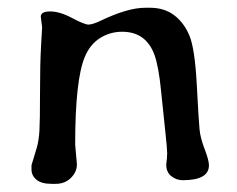

<svg xmlns="http://www.w3.org/2000/svg" viewBox="-20 -483 599 485"><path d="M235.4 -431.2Q302.7 -463.4 346.7 -463.4H358.9Q395 -463.4 419.9 -444.6Q444.8 -425.8 458.5 -393.1Q472.2 -360.4 477.1 -268.8Q481.9 -177.2 484.1 -155.5Q486.3 -133.8 497.1 -106Q507.8 -78.1 507.8 -65.4Q507.8 -27.8 441.9 -27.8Q425.3 -27.8 412.6 -38.1Q399.9 -48.3 399.9 -66.9Q402.3 -85.4 402.3 -96.2Q402.3 -106.9 397.5 -151.4Q392.6 -195.3 386.7 -254.9Q380.9 -314.5 370.1 -344.7Q348.6 -402.8 288.6 -402.8Q258.3 -402.8 232.9 -387Q207.5 -371.1 194.3 -339.4Q169.9 -281.7 169.9 -117.7L174.3 -67.9Q174.3 -48.8 159.2 -33.7Q144 -18.6 120.6 -18.6H110.4Q84.5 -18.6 72 -29.1Q59.6 -39.6 59.6 -54.7V-65.9L72.8 -109.4Q78.1 -127.9 79.6 -152.8Q81.1 -177.7 81.1 -250Q81.1 -322.3 83.7 -366.9Q86.4 -411.6 86.4 -414.1L83 -440.9Q83 -454.1 106.9 -454.1Q130.9 -454.1 162.1 -437.5Q193.4 -420.9 203.6 -420.9Q213.9 -420.9 235.4 -431.2Z"/></svg>

Font: Averia Libre Light
Style: Regular
Weight: 300
Version: Version 1.002